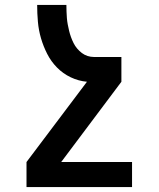

<svg xmlns="http://www.w3.org/2000/svg" viewBox="-20 -540 640 775"><path d="M513 215H87V114L331 -210Q297 -213 265.5 -228Q234 -243 210 -267.5Q186 -292 170.5 -322.5Q155 -353 145.5 -385.5Q136 -418 133 -452Q130 -486 130 -520H248Q248 -507 248.5 -493.5Q249 -480 250 -467Q251 -454 253.5 -441Q256 -428 259 -415.5Q262 -403 266.5 -390.5Q271 -378 277 -366Q283 -354 291.5 -344Q300 -334 310.5 -326Q321 -318 333.5 -314Q346 -310 359 -310H470V-210L227 114H513Z"/></svg>

Font: Iosevka HT Extended
Style: Bold
Weight: 700
Width: 7
Monospace: yes
Designer: Belleve Invis
Foundry: Belleve Invis
Version: Version 32.3.0; ttfautohint (v1.8.4)